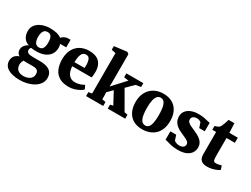

<svg xmlns="http://www.w3.org/2000/svg" viewBox="-75 -1610 3493 2668"><g transform="rotate(30 1671.0 -276.0)"><path d="M283.5 268.5Q223 268.5 175 258Q127 247.5 93 227.2Q59 207 41 176.5Q23 146 23 106Q23 74.5 35.2 50.2Q47.5 26 69.2 9.2Q91 -7.5 118.5 -15.5Q93.5 -30.5 82.5 -52.5Q71.5 -74.5 71.5 -102Q71.5 -123.5 81.5 -144.5Q91.5 -165.5 109.8 -183Q128 -200.5 152.5 -211.5Q92 -234 66.5 -278.5Q41 -323 41 -380.5Q41 -439.5 75.8 -481.2Q110.5 -523 168 -545.2Q225.5 -567.5 294.5 -567.5Q359 -567.5 404 -555.8Q449 -544 477.5 -521Q489.5 -536.5 518.5 -553Q547.5 -569.5 582.5 -569.5H618V-448.5H519.5Q523 -440.5 525.2 -431Q527.5 -421.5 528.8 -411.5Q530 -401.5 530 -390.5Q530.5 -331 501.5 -286.2Q472.5 -241.5 416.8 -216.8Q361 -192 280.5 -192Q258 -192 237.5 -193.8Q217 -195.5 199.5 -198.5Q190.5 -189.5 186.2 -179.5Q182 -169.5 182 -156.5Q182 -126 207.2 -113.2Q232.5 -100.5 293.5 -100.5H396.5Q465.5 -100.5 512.2 -84Q559 -67.5 582.8 -34Q606.5 -0.5 606.5 51Q606.5 102 579.5 142.5Q552.5 183 506.2 211Q460 239 402.2 253.8Q344.5 268.5 283.5 268.5ZM302 195Q336 195 367.8 183.2Q399.5 171.5 420 147.2Q440.5 123 440.5 85.5Q440.5 58.5 431.5 41.8Q422.5 25 401.8 17.2Q381 9.5 346.5 9.5H238Q227.5 9.5 217.2 8.8Q207 8 198 6.5Q189 20 181.5 38.5Q174 57 174 82.5Q174 117 188.2 142.2Q202.5 167.5 230.8 181.2Q259 195 302 195ZM290 -257.5Q334 -257.5 351.5 -291Q369 -324.5 369 -381Q369 -424 360.5 -451.2Q352 -478.5 334.5 -491.8Q317 -505 290 -505Q262 -505 243.5 -491Q225 -477 215.5 -450.5Q206 -424 206 -385Q206 -345 214.5 -316.2Q223 -287.5 241.5 -272.5Q260 -257.5 290 -257.5Z M918.5 11Q823.5 11 764.5 -25.8Q705.5 -62.5 678.2 -127.2Q651 -192 651 -276.5Q651 -345.5 670.5 -399.8Q690 -454 726 -491.2Q762 -528.5 812.2 -548Q862.5 -567.5 924 -567.5Q1030 -567.5 1084.5 -514.2Q1139 -461 1141 -365.5Q1141 -331.5 1138.8 -306.5Q1136.5 -281.5 1132.5 -263H821Q823.5 -220 834 -187.2Q844.5 -154.5 862.5 -132.5Q880.5 -110.5 906 -99.2Q931.5 -88 964.5 -88Q1004 -88 1044 -101.5Q1084 -115 1106.5 -129L1134 -70Q1119 -53.5 1086 -34.8Q1053 -16 1009.5 -2.5Q966 11 918.5 11ZM820 -327.5 981 -328Q981.5 -339 982.2 -349.5Q983 -360 983 -370.5Q983 -430.5 967 -465.2Q951 -500 909.5 -500Q890.5 -500 874.8 -492.5Q859 -485 847 -466.5Q835 -448 828 -414.2Q821 -380.5 820 -327.5Z M1195.5 0V-63.5L1250.5 -73.5V-721.5L1182.5 -735.5V-794.5L1381 -819.5H1384.5L1413.5 -798.5V-330L1411 -278L1597.5 -480L1522.5 -491.5V-553.5H1794.5V-491.5L1712 -478L1601.5 -367L1771 -73L1823 -64V0H1543V-64L1589.5 -73.5L1487.5 -263.5L1410 -185L1413 -135V-73.5L1470 -63.5V0Z M1831.5 -273.5Q1831.5 -348.5 1854.2 -403.8Q1877 -459 1916.5 -495.5Q1956 -532 2006.5 -549.8Q2057 -567.5 2113.5 -567.5Q2196.5 -567.5 2256.5 -534Q2316.5 -500.5 2349 -437.2Q2381.5 -374 2381.5 -283Q2381.5 -206 2358.8 -150.5Q2336 -95 2296.8 -59.2Q2257.5 -23.5 2206.5 -6.2Q2155.5 11 2099 11Q2037.5 11 1988 -7.8Q1938.5 -26.5 1903.8 -63Q1869 -99.5 1850.2 -152.5Q1831.5 -205.5 1831.5 -273.5ZM2109 -56.5Q2141 -56.5 2161.8 -79Q2182.5 -101.5 2193 -149Q2203.5 -196.5 2203.5 -270.5Q2203.5 -327 2198.5 -370Q2193.5 -413 2182 -441.8Q2170.5 -470.5 2152 -485.2Q2133.5 -500 2107 -500Q2075.5 -500 2053.8 -477.5Q2032 -455 2020.8 -407.8Q2009.5 -360.5 2009.5 -286Q2009.5 -229 2015.2 -186Q2021 -143 2033 -114.5Q2045 -86 2063.8 -71.2Q2082.5 -56.5 2109 -56.5Z M2670 11Q2618 11 2576 2.8Q2534 -5.5 2503.5 -15.2Q2473 -25 2454.5 -28.5L2455 -161.5H2548L2573.5 -84Q2578 -76.5 2591.5 -69Q2605 -61.5 2623 -57Q2641 -52.5 2658.5 -52.5Q2687 -52.5 2705.5 -60.8Q2724 -69 2733 -83.2Q2742 -97.5 2742 -115Q2742 -141.5 2721 -158.5Q2700 -175.5 2664.8 -191Q2629.5 -206.5 2586 -226.5Q2545 -245.5 2515.5 -270Q2486 -294.5 2470 -327.8Q2454 -361 2454 -405.5Q2454 -451.5 2480.8 -487.8Q2507.5 -524 2557.8 -545Q2608 -566 2678.5 -566Q2730 -566 2766 -559.2Q2802 -552.5 2826.8 -545.5Q2851.5 -538.5 2868.5 -536.5L2868 -401H2779.5L2754.5 -476Q2751 -483 2741.2 -489.2Q2731.5 -495.5 2717.5 -499.5Q2703.5 -503.5 2686 -503.5Q2661.5 -503.5 2643 -496Q2624.5 -488.5 2614.8 -474.8Q2605 -461 2605 -442.5Q2605 -415.5 2622.8 -397.8Q2640.5 -380 2669.5 -366.8Q2698.5 -353.5 2731 -339.5Q2762 -326 2792.8 -310Q2823.5 -294 2848 -273.2Q2872.5 -252.5 2887.2 -224.2Q2902 -196 2902 -157.5Q2902 -112 2877.8 -73.8Q2853.5 -35.5 2802.2 -12.2Q2751 11 2670 11Z M3138 9Q3072 9 3040.8 -21.5Q3009.5 -52 3009.5 -115.5V-471.5H2948.5V-532Q2961 -537 2973.2 -540.8Q2985.5 -544.5 2995.8 -548.5Q3006 -552.5 3013 -559Q3020.5 -566 3025.5 -573Q3030.5 -580 3035 -589.2Q3039.5 -598.5 3044 -610.5Q3049.5 -623.5 3055 -638.8Q3060.5 -654 3065.8 -671Q3071 -688 3075.5 -704H3169L3175 -553.5H3310.5V-471.5H3176.5V-204Q3176.5 -153 3180.2 -129.2Q3184 -105.5 3194.8 -99.2Q3205.5 -93 3226.5 -93Q3248.5 -93 3271 -98Q3293.5 -103 3309 -109L3330.5 -48Q3312.5 -34 3282.5 -21Q3252.5 -8 3215.2 0.5Q3178 9 3138 9Z"/></g></svg>

Font: Merriweather 24pt Black
Style: Regular
Weight: 900
Designer: Eben Sorkin
Foundry: Eben Sorkin
Version: Version 2.100